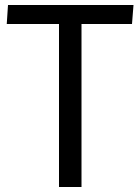

<svg xmlns="http://www.w3.org/2000/svg" viewBox="-20 -748 561 768"><path d="M216 -652H7L12 -728H514L508 -652H306V0H216Z"/></svg>

Font: Murecho
Style: Regular
Weight: 400
Designer: Neil Summerour
Foundry: Positype
Version: Version 1.010; ttfautohint (v1.8.3)